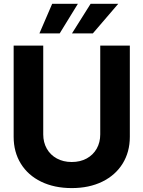

<svg xmlns="http://www.w3.org/2000/svg" viewBox="-20 -964 744 996"><path d="M50.8 -254.1V-727.5H204.3V-266.8Q204.3 -225.6 222.7 -192.9Q241.1 -160.3 274.8 -141.9Q308.4 -123.6 352.1 -123.6Q396.2 -123.6 429.7 -141.9Q463.2 -160.3 481.6 -192.8Q500 -225.3 500 -266.8V-727.5H653.5V-254.1Q653.5 -175.8 616.2 -115.4Q578.8 -55 510.5 -21.6Q442.3 11.7 352.1 11.7Q262 11.7 193.6 -21.5Q125.2 -54.7 88 -115.1Q50.8 -175.5 50.8 -254.1ZM184.5 -790.7 250.7 -944.4H384.1L289.6 -790.7ZM353.4 -790.7 450.1 -944.4H593.5L461.6 -790.7Z"/></svg>

Font: Intratopia Thin
Style: Regular
Weight: 100
Designer: Rasmus Andersson
Foundry: rsms
Version: Version 3.000;Glyphs 3.2.3 (3260)